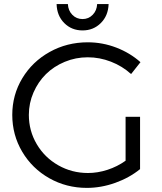

<svg xmlns="http://www.w3.org/2000/svg" viewBox="-20 -913 793 939"><path d="M383.8 -764.2Q330.1 -764.2 294.2 -800.3Q258.3 -836.4 256.8 -893.1H312Q313.5 -861.3 333.7 -840.6Q354 -819.8 383.8 -819.8Q413.1 -819.8 433.3 -840.6Q453.6 -861.3 455.1 -893.1H511.2Q509.3 -836.4 473.1 -800.3Q437 -764.2 383.8 -764.2ZM594.2 -127V-341.8H665V-85.9Q612.8 -43.5 543.7 -18.8Q474.6 5.9 404.8 5.9Q304.7 5.9 220.9 -41.5Q137.2 -88.9 88.6 -170.9Q40 -252.9 40 -351.1Q40 -448.7 89.1 -530.3Q138.2 -611.8 222.9 -658.9Q307.6 -706.1 409.2 -706.1Q481.4 -706.1 548.8 -680.2Q616.2 -654.3 667 -608.9L621.1 -550.8Q578.1 -589.8 522.7 -611.3Q467.3 -632.8 409.2 -632.8Q350.1 -632.8 296.6 -610.6Q243.2 -588.4 204.8 -550.5Q166.5 -512.7 143.8 -460.7Q121.1 -408.7 121.1 -351.1Q121.1 -273.4 159.7 -208Q198.2 -142.6 264.9 -104.7Q331.5 -66.9 410.2 -66.9Q457.5 -66.9 505.6 -82.5Q553.7 -98.1 594.2 -127Z"/></svg>

Font: Montserrat-Arabic Light
Style: Regular
Weight: 300
Designer: Mohamed Gaber
Foundry: Kief Type Foundry
Version: Version 5.008;PS 005.008;hotconv 1.0.88;makeotf.lib2.5.64775